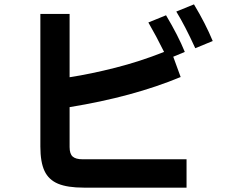

<svg xmlns="http://www.w3.org/2000/svg" viewBox="-20 -840 1040 880"><path d="M869 -820Q922 -732 955 -652L875 -619Q828 -722 788 -787ZM299 -166Q299 -135 313 -122.5Q327 -110 358 -110H835V20H364Q289 20 246 2Q203 -16 184 -56.5Q165 -97 165 -168V-776H299V-486Q396 -501 508.5 -529.5Q621 -558 732 -602Q696 -675 660 -737L741 -770Q797 -676 827 -602L774 -580L808 -487Q589 -396 299 -349Z"/></svg>

Font: IBM Plex Sans JP
Style: Bold
Weight: 700
Designer: Mike Abbink; Paul van der Laan; Pieter van Rosmalen; Wujin Sim; Yejin Wi; Jinhee Kim; Boomi Park; Yona Kim; Kichan Ma
Foundry: Sandoll Inc.
Version: Version 1.001